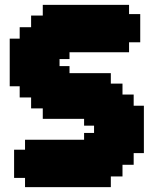

<svg xmlns="http://www.w3.org/2000/svg" viewBox="-20 -770 640 790"><path d="M156 -324H108V-369H61V-415H20V-611H61V-658H108V-706H156V-750H511V-712H557V-596H511V-555H266V-527H225V-498H266V-469H436V-426H484V-381H530V-335H572V-140H530V-92H484V-44H436V0H83V-38H38V-154H83V-195H326V-223H367V-253H326V-281H156Z"/></svg>

Font: DNF Bit Bit TTF
Style: Regular
Weight: 400
Designer: Kim So-Yeon
Foundry: NEOPLE Inc.
Version: Version 1.000;September 28, 2022;FontCreator 14.0.0.2872 64-